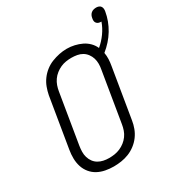

<svg xmlns="http://www.w3.org/2000/svg" viewBox="-202 -1008 1077 1153"><g transform="rotate(-30 336.0 -432.0)"><path d="M251 8Q222 8 193.5 2.5Q165 -3 141 -16Q117 -29 99.5 -50.5Q82 -72 73.5 -98.5Q65 -125 64.5 -154.5Q64 -184 69 -213L126 -558Q131 -584 140.5 -609.5Q150 -635 166.5 -657.5Q183 -680 205.5 -697.5Q228 -715 253.5 -725Q279 -735 305.5 -740.5Q332 -746 358 -746Q385 -746 411 -740Q437 -734 460 -723Q483 -712 501 -694Q519 -676 529 -653Q560 -679 584 -712.5Q608 -746 621 -783Q621 -783 620 -783Q619 -783 619 -783Q610 -783 602 -785.5Q594 -788 588.5 -794.5Q583 -801 582 -809.5Q581 -818 583 -827Q584 -836 588 -845Q592 -854 599.5 -860.5Q607 -867 616.5 -869.5Q626 -872 635 -872Q644 -872 652.5 -869Q661 -866 666 -859Q671 -852 672 -842.5Q673 -833 671 -824Q666 -794 655 -764.5Q644 -735 627.5 -707.5Q611 -680 589 -655.5Q567 -631 542 -611Q546 -589 545 -566.5Q544 -544 540 -522L483 -177Q479 -151 469.5 -125.5Q460 -100 443.5 -77.5Q427 -55 404 -37.5Q381 -20 355.5 -10Q330 0 303.5 4Q277 8 251 8ZM252 -50Q272 -50 291 -53Q310 -56 328.5 -64Q347 -72 363 -84.5Q379 -97 391 -113.5Q403 -130 409.5 -149Q416 -168 419 -187L476 -532Q480 -552 480 -572Q480 -592 474.5 -610Q469 -628 457.5 -643.5Q446 -659 430 -668.5Q414 -678 394.5 -681.5Q375 -685 355 -685Q336 -685 317 -682Q298 -679 280 -671Q262 -663 245.5 -650Q229 -637 217.5 -620.5Q206 -604 199.5 -585.5Q193 -567 190 -548L133 -203Q130 -184 129.5 -164Q129 -144 134.5 -125.5Q140 -107 151 -92Q162 -77 178 -67.5Q194 -58 213 -54Q232 -50 252 -50Z"/></g></svg>

Font: Iosevka Curly Slab LtEx
Style: Italic
Weight: 300
Width: 7
Italic angle: -9°
Monospace: yes
Designer: Belleve Invis
Foundry: Belleve Invis
Version: Version 11.1.0; ttfautohint (v1.8.3)